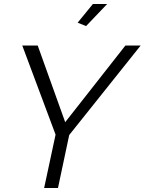

<svg xmlns="http://www.w3.org/2000/svg" viewBox="-20 -937 721 957"><path d="M257 -266 91 -710H168L305 -328L605 -710H681L325 -264L269 0H200ZM409 -807 367 -824 443 -917H514Z"/></svg>

Font: Raleway
Style: Italic
Weight: 400
Italic angle: -12°
Designer: Matt McInerney, Pablo Impallari, Rodrigo Fuenzalida
Foundry: Matt McInerney, Pablo Impallari, Rodrigo Fuenzalida
Version: Version 4.026